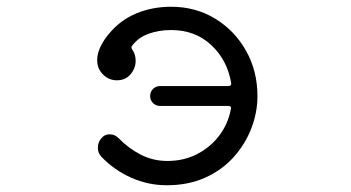

<svg xmlns="http://www.w3.org/2000/svg" viewBox="-20 -532 1040 569"><path d="M487 -512Q560 -512 618 -476.5Q676 -441 709.5 -381Q743 -321 743 -247Q743 -199 725 -152Q707 -105 672.5 -66.5Q638 -28 588 -5.5Q538 17 474 17Q419 17 368.5 -5.5Q318 -28 280 -68Q270 -79 270 -94Q270 -112 282 -124Q291 -134 305 -134Q320 -134 331 -123Q360 -93 396.5 -74Q433 -55 476 -55Q525 -55 564.5 -75.5Q604 -96 630 -130.5Q656 -165 664 -208Q664 -209 664.5 -209.5Q665 -210 665 -211Q665 -218 656 -218H455Q442 -218 433.5 -226.5Q425 -235 425 -247Q425 -260 433.5 -268.5Q442 -277 455 -277H656Q667 -277 665 -287Q653 -355 605.5 -399Q558 -443 487 -443Q451 -443 420.5 -432Q390 -421 372 -397Q367 -392 372 -385Q382 -371 382 -352Q382 -330 367 -312Q352 -294 326 -294Q310 -294 297 -302Q284 -310 276 -323Q268 -336 268 -354Q268 -374 278.5 -395Q289 -416 303 -432Q337 -473 384.5 -492.5Q432 -512 487 -512Z"/></svg>

Font: Kiwi Maru
Style: Regular
Weight: 400
Designer: Hiroki-Chan
Version: Version 1.100